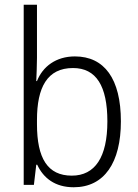

<svg xmlns="http://www.w3.org/2000/svg" viewBox="-20 -780 582 810"><path d="M136 -536V-760H80V0H123L133 -85H137C163 -29 212 10 291 10C420 10 490 -94 490 -268C490 -448 420 -542 296 -542C216 -542 160 -499 136 -438H133C134 -464 136 -504 136 -536ZM288 -493C386 -493 433 -417 433 -268C433 -117 381 -39 283 -39C181 -39 136 -112 136 -256V-274C136 -411 179 -493 288 -493Z"/></svg>

Font: Noto Sans Gujarati UI SemiCondensed Light
Style: Regular
Weight: 300
Width: 4
Designer: Jelle Bosma - Monotype Design Team, Universal Thirst
Foundry: Monotype Imaging Inc.
Version: Version 2.106